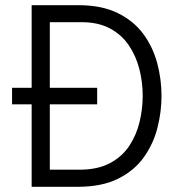

<svg xmlns="http://www.w3.org/2000/svg" viewBox="-20 -720 716 740"><path d="M102 0V-318H26.5V-381.5H102V-700H282.5Q371.5 -700 433 -670Q494.5 -640 531.8 -589.8Q569 -539.5 585.8 -477.2Q602.5 -415 602.5 -350Q602.5 -289.5 587 -228Q571.5 -166.5 535 -114.8Q498.5 -63 435.8 -31.5Q373 0 278.5 0ZM172 -66H286Q356.5 -66 403.8 -91.2Q451 -116.5 478.5 -158.2Q506 -200 518 -250.2Q530 -300.5 530 -350Q530 -403.5 517 -454.2Q504 -505 476.2 -545.8Q448.5 -586.5 403.5 -610.5Q358.5 -634.5 294.5 -634.5H172V-381.5H354.5V-318H172Z"/></svg>

Font: Overpass Light
Style: Regular
Weight: 300
Designer: Delve Withrington, Dave Bailey, Thomas Jockin
Foundry: Delve Fonts LLC
Version: Version 4.000; ttfautohint (v1.8.3)